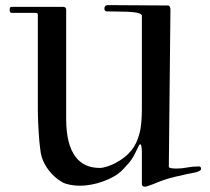

<svg xmlns="http://www.w3.org/2000/svg" viewBox="-20 -726 817 748"><path d="M532.7 -9.3V-136.7Q532.7 -139.2 532 -146.7Q531.2 -154.3 530.3 -159.7Q530.3 -160.6 528.3 -162.6L526.9 -164.1Q523.4 -164.1 521 -158.7Q512.2 -140.6 506.6 -129.4Q501 -118.2 495.1 -108.9Q489.3 -99.6 481.2 -90.1Q473.1 -80.6 460 -66.9Q445.8 -51.3 425 -39.3Q404.3 -27.3 381.1 -19Q357.9 -10.7 334.5 -6.6Q311 -2.4 291 -2.4Q272 -2.4 253.2 -6.1Q234.4 -9.8 224.6 -15.1Q207.5 -24.4 194.1 -36.6Q180.7 -48.8 170.4 -62Q160.2 -75.2 153.1 -88.9Q146 -102.5 142.6 -114.7Q139.6 -123.5 137.5 -139.2Q135.3 -154.8 133.5 -173.3Q131.8 -191.9 130.6 -211.7Q129.4 -231.4 128.7 -248.8Q127.9 -266.1 127.7 -279.3Q127.4 -292.5 127.4 -297.4V-668.9Q127.4 -675.8 118.2 -675.8H24.9Q17.6 -675.8 17.6 -688.5Q17.6 -699.2 24.9 -699.2H227.1Q230 -699.2 233.9 -697Q237.8 -694.8 237.8 -688.5V-262.7Q237.8 -162.6 274.9 -114.3Q307.6 -71.8 368.2 -71.8Q376 -71.8 384.3 -73.7Q392.6 -75.7 400.6 -78.4Q408.7 -81.1 415.8 -84.2Q422.9 -87.4 428.7 -90.3Q449.2 -101.1 464.4 -113Q479.5 -125 491 -138.9Q502.4 -152.8 510.3 -169.4Q518.1 -186 523.4 -206.1Q525.9 -214.4 527.6 -225.6Q529.3 -236.8 530.5 -249.3Q531.7 -261.7 532.2 -274.4Q532.7 -287.1 532.7 -297.4V-666.5Q526.4 -674.8 510.5 -677Q494.6 -679.2 478 -680.2Q472.2 -680.2 466.3 -680.4Q460.4 -680.7 451.7 -680.7Q443.4 -680.7 429.9 -681.2Q416.5 -681.6 396.5 -681.6Q386.7 -681.6 386.7 -692.9Q386.7 -697.8 389.6 -701.9Q392.6 -706.1 402.8 -706.1L634.8 -704.6Q639.2 -704.6 641.6 -699.7Q644 -694.8 644 -688.5L637.7 -75.2Q640.6 -71.3 649.7 -70.3Q658.7 -69.3 665.5 -69.3Q688 -69.3 709.2 -73.5Q730.5 -77.6 754.9 -77.6Q763.2 -77.6 763.2 -68.4Q763.2 -63.5 757.3 -60.3Q751.5 -57.1 743.4 -54.9Q735.4 -52.7 726.3 -51.3Q717.3 -49.8 710.9 -48.3Q688 -43 662.6 -37.4Q637.2 -31.7 612.8 -22.9Q606 -20.5 595.9 -16.4Q585.9 -12.2 575.7 -8.3Q565.4 -4.4 556.6 -1.5Q547.9 1.5 543.5 1.5Q539.6 1.5 536.1 -1.2Q532.7 -3.9 532.7 -9.3Z"/></svg>

Font: IM FELL French Canon
Style: Regular
Weight: 400
Designer: Igino Marini
Foundry: Igino Marini,
Version: 3.00